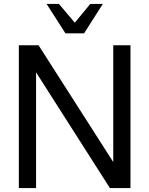

<svg xmlns="http://www.w3.org/2000/svg" viewBox="-20 -960 762 980"><path d="M646 -729V0H541L164.1 -590.8V0H76.2V-729H176.8L558.1 -132.8V-729ZM409.2 -790H314L217.8 -939.9H280.8L361.8 -844.2L440.9 -939.9H504.9Z"/></svg>

Font: SolaimanLipiNormal
Style: Normal
Weight: 400
Designer: Solaiman Karim
Version: Version 1.6.1 ; ttfautohint (v1.5.65-e2d9)